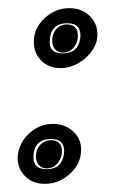

<svg xmlns="http://www.w3.org/2000/svg" viewBox="-20 -440 294 471"><path d="M129 -273Q99 -273 81 -291.5Q63 -310 63 -337Q63 -371 89.5 -395.5Q116 -420 150 -420Q180 -420 199.5 -401.5Q219 -383 219 -355Q219 -334 205.5 -315Q192 -296 171.5 -284.5Q151 -273 129 -273ZM134 -309Q171 -309 177 -346Q181 -383 145 -383Q102 -383 102 -336Q102 -309 134 -309ZM135 -311Q122 -311 115 -319.5Q108 -328 108 -340Q108 -357 118 -368.5Q128 -380 144 -380Q171 -380 171 -352Q171 -336 161 -323.5Q151 -311 135 -311ZM90 11Q58 11 39 -10.5Q20 -32 24 -62Q29 -93 53.5 -114.5Q78 -136 110 -136Q139 -136 159 -118Q179 -100 179 -73Q179 -39 152 -14Q125 11 90 11ZM95 -25Q131 -25 137 -62Q141 -99 105 -99Q62 -99 62 -53Q62 -25 95 -25ZM95 -27Q82 -27 75 -35.5Q68 -44 68 -56Q68 -73 78.5 -84.5Q89 -96 105 -96Q132 -96 132 -69Q132 -53 121.5 -40Q111 -27 95 -27Z"/></svg>

Font: Alumni Sans Inline One
Style: Italic
Weight: 400
Italic angle: -8°
Designer: Robert E. Leuschke
Foundry: Robert E. Leuschke
Version: Version 1.100; ttfautohint (v1.8.3)